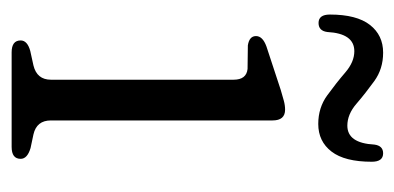

<svg xmlns="http://www.w3.org/2000/svg" viewBox="-194 -484 678 330"><g transform="rotate(90 145.0 -319.0)"><path d="M187 -448.5V-67.5Q187 -43 211 -37.5L234.5 -32.5Q253 -27 253 -15.5Q253 0 232.5 0H70Q49.5 0 49.5 -15.5Q49.5 -27 67.5 -32L92.5 -37.5Q117 -43.5 117 -67.5V-381.5Q117 -403.5 98.5 -405.5L58 -406Q42 -408.5 42 -420Q42 -431.5 60 -438L134.5 -462.5Q145 -465.5 153 -467.8Q161 -470 168.5 -470Q187 -470 187 -448.5ZM193 -527Q165 -527 143.8 -542.5Q122.5 -558 104.5 -573.5Q86.5 -589 68 -589Q37.5 -589 35 -542.5Q33 -527.5 19.5 -527.5Q5 -527.5 5 -547Q5 -593 22.8 -615.8Q40.5 -638.5 70.5 -638.5Q98.5 -638.5 119.5 -623.2Q140.5 -608 158.5 -592.5Q176.5 -577 196 -577Q226 -577 228.5 -623.5Q230.5 -638.5 243.5 -638.5Q258 -638.5 258 -619Q258 -572.5 240.5 -549.8Q223 -527 193 -527Z"/></g></svg>

Font: Fraunces 9pt S050 Light
Style: Regular
Weight: 300
Version: Version 1.000; ttfautohint (v1.8.3)